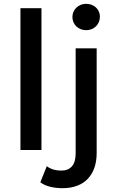

<svg xmlns="http://www.w3.org/2000/svg" viewBox="-20 -785 613 1005"><path d="M197 0V-742H87V0ZM308 200C423 200 486 129 486 16V-532H376V19C376 78 349 108 301 108C271 108 244 100 225 85L191 169C219 191 263 200 308 200ZM431 -627C473 -627 503 -658 503 -698C503 -736 472 -765 431 -765C390 -765 359 -734 359 -696C359 -657 390 -627 431 -627Z"/></svg>

Font: Montserrat-Alt1 SemBd
Style: Regular
Weight: 600
Designer: Differentunic
Foundry: Differentunic
Version: Version 7.222